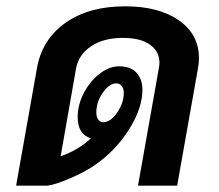

<svg xmlns="http://www.w3.org/2000/svg" viewBox="-20 -588 694 608"><path d="M610 -404Q610 -389 607 -372L541 0H417L483 -372Q485 -384 485 -389Q485 -425 455 -446.5Q425 -468 369 -468Q308 -468 268.5 -441.5Q229 -415 221 -372L172 -93Q198 -102 222 -116Q245 -129 268 -150Q226 -162 226 -218Q226 -256 245.5 -293.5Q265 -331 295.5 -354.5Q326 -378 357 -378Q394 -378 412.5 -357.5Q431 -337 431 -304Q431 -246 389.5 -179.5Q348 -113 283 -67Q252 -45 203.5 -24Q155 -3 130 0H31L97 -372Q113 -463 187 -515.5Q261 -568 376 -568Q483 -568 546.5 -523.5Q610 -479 610 -404ZM285 -232Q285 -218 291 -209.5Q297 -201 307 -201Q330 -201 351 -231.5Q372 -262 372 -294Q372 -307 365.5 -315.5Q359 -324 349 -324Q326 -324 305.5 -294.5Q285 -265 285 -232Z"/></svg>

Font: KoHo
Style: Bold Italic
Weight: 700
Italic angle: -10°
Version: Version 1.000; ttfautohint (v1.6)